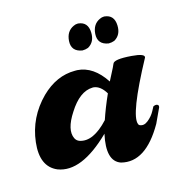

<svg xmlns="http://www.w3.org/2000/svg" viewBox="-76 -479 509 544"><g transform="rotate(-15 178.5 -206.5)"><path d="M275 -414Q276 -414 277 -414Q305 -411 306 -380Q307 -352 286 -340Q278 -337 269 -337Q237 -342 239 -373Q241 -401 263 -411Q269 -414 275 -414ZM198 -414Q199 -414 200 -414Q228 -411 229 -380Q230 -352 209 -340Q201 -337 192 -337Q160 -342 162 -373Q164 -401 186 -411Q192 -414 198 -414ZM156 -287Q160 -287 163 -287Q210 -284 244 -232Q251 -246 262 -267Q266 -275 267 -278Q271 -290 322 -286Q361 -283 358 -272Q278 -124 290 -95Q291 -92 293 -91Q305 -85 318 -95.5Q331 -106 338 -119L345 -132Q355 -137 360 -131Q361 -128 360 -125Q360 -125 340 -82Q284 16 215 -2Q174 -16 191 -93Q101 -5 36 -30Q-11 -50 -3 -120Q5 -191 57 -243Q102 -287 156 -287ZM192 -228Q154 -227 122 -176Q92 -130 105 -103Q109 -95 117 -92Q155 -79 202 -130Q213 -163 230 -201Q215 -226 195 -228Q194 -228 192 -228Z"/></g></svg>

Font: Sagha
Style: Regular
Weight: 400
Designer: MUHAMMAD YONI
Version: Version 001.000